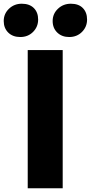

<svg xmlns="http://www.w3.org/2000/svg" viewBox="-59 -1012 488 1032"><path d="M90 0V-743H278V0ZM50 -813Q9.5 -813 -14.8 -837Q-39 -861 -39 -899Q-39 -938 -10.8 -965Q17.5 -992 58 -992Q99.5 -992 122.8 -968.8Q146 -945.5 146 -907Q146 -868 118.8 -840.5Q91.5 -813 50 -813ZM313 -813Q273.5 -813 248.8 -837Q224 -861 224 -899Q224 -938 252.5 -965Q281 -992 322 -992Q363.5 -992 386.2 -968.8Q409 -945.5 409 -907Q409 -868 381.8 -840.5Q354.5 -813 313 -813Z"/></svg>

Font: Koeln Type Sans ExtraBold
Style: Regular
Weight: 800
Designer: Eben Sorkin
Foundry: Eben Sorkin
Version: Version 2.001